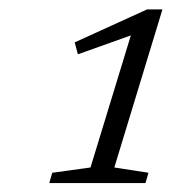

<svg xmlns="http://www.w3.org/2000/svg" viewBox="-20 -722 374 419"><path d="M177.5 -356.5 272.5 -667.5 284.5 -651.5 150 -603.5 143 -629.5 301 -701.5H334.5L229.5 -356.5L304 -345L297.5 -322.5H87.5L94 -345Z"/></svg>

Font: Newsreader 9pt Light
Style: Italic
Weight: 300
Italic angle: -17°
Designer: Hugues Gentile
Foundry: Production Type
Version: Version 1.003